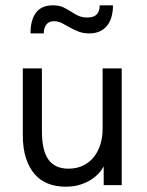

<svg xmlns="http://www.w3.org/2000/svg" viewBox="-20 -698 554 724"><path d="M227 6Q260 6 286.5 -3Q313 -12 333 -27Q353 -42 365.5 -61.5Q378 -81 384 -102L371 -131V0H439V-440H367V-214Q367 -181 358.5 -153.5Q350 -126 333.5 -105.5Q317 -85 293 -73.5Q269 -62 238 -62Q187 -62 162.5 -96.5Q138 -131 138 -204V-440H66V-188Q66 -138 78 -101.5Q90 -65 111 -41Q132 -17 161.5 -5.5Q191 6 227 6ZM317 -572Q338 -572 354.5 -579Q371 -586 382.5 -599.5Q394 -613 400 -633Q406 -653 406 -678H356Q356 -655 344.5 -643.5Q333 -632 310 -632Q289 -632 274.5 -639Q260 -646 246.5 -655Q233 -664 217.5 -671Q202 -678 179 -678Q160 -678 144.5 -672Q129 -666 118 -653Q107 -640 101 -620Q95 -600 95 -572H145Q145 -592 154.5 -605Q164 -618 184 -618Q199 -618 213 -611Q227 -604 242.5 -595Q258 -586 276 -579Q294 -572 317 -572Z"/></svg>

Font: Tilda Sans VF
Style: Regular
Weight: 400
Designer: ParaType Ltd
Foundry: ParaType Ltd
Version: Version 1.010